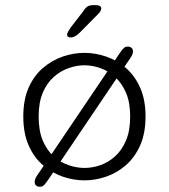

<svg xmlns="http://www.w3.org/2000/svg" viewBox="-20 -694 659 750"><path d="M479 -512Q487 -512 493.2 -507.5Q499.5 -503 499.5 -493Q499.5 -488.5 497.5 -482.5Q495.5 -476.5 490 -468.5L167 10Q157.5 23.5 151.5 29.5Q145.5 35.5 134.5 35.5Q127 35.5 121.2 30.8Q115.5 26 115.5 16.5Q115.5 5.5 125 -8.5L447.5 -486Q457 -500 463.2 -506Q469.5 -512 479 -512ZM310 10.5Q267 10.5 225 -4Q183 -18.5 147.8 -48.8Q112.5 -79 91.8 -126.2Q71 -173.5 71 -239Q71 -304.5 91.8 -351.5Q112.5 -398.5 147.8 -428.5Q183 -458.5 225 -473Q267 -487.5 310 -487.5Q352.5 -487.5 394.8 -473Q437 -458.5 471.8 -428.5Q506.5 -398.5 527.5 -351.5Q548.5 -304.5 548.5 -239Q548.5 -173.5 527.5 -126.2Q506.5 -79 471.8 -48.8Q437 -18.5 394.8 -4Q352.5 10.5 310 10.5ZM310 -38Q340.5 -38 371.8 -48.8Q403 -59.5 429.5 -83.2Q456 -107 472.2 -145.2Q488.5 -183.5 488.5 -239Q488.5 -293.5 472.2 -331.5Q456 -369.5 429.5 -393.2Q403 -417 371.8 -428Q340.5 -439 310 -439Q279.5 -439 248 -428Q216.5 -417 189.8 -393.2Q163 -369.5 147 -331.5Q131 -293.5 131 -239Q131 -183.5 147 -145.2Q163 -107 189.8 -83.2Q216.5 -59.5 248 -48.8Q279.5 -38 310 -38ZM256 -547.5Q252 -547.5 247 -549.8Q242 -552 242 -558.5Q242 -566.5 256.5 -587L305.5 -650.5Q314.5 -664.5 322.8 -669.2Q331 -674 346.5 -674H356Q364.5 -674 370 -670.5Q375.5 -667 375.5 -661Q375.5 -651 364 -640L292.5 -567.5Q282 -557 273 -552.2Q264 -547.5 256 -547.5Z"/></svg>

Font: Sono ExtraLight Monospace Light
Style: Regular
Weight: 300
Version: Version 2.112